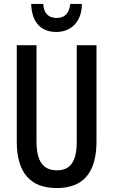

<svg xmlns="http://www.w3.org/2000/svg" viewBox="-20 -943 574 973"><path d="M395 -923H336C331 -874 307 -852 267 -852C226 -852 202 -875 199 -923H138C141 -829 188 -781 265 -781C342 -781 395 -835 395 -923ZM469 -227V-714H369V-227C369 -121 335 -80 268 -80C201 -80 165 -122 165 -226V-714H65V-226C65 -65 136 10 267 10C400 10 469 -65 469 -227Z"/></svg>

Font: Noto Sans Armenian ExtraCondensed Medium
Style: Regular
Weight: 500
Width: 2
Designer: Monotype Design Team
Foundry: Monotype Imaging Inc.
Version: Version 2.008